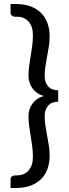

<svg xmlns="http://www.w3.org/2000/svg" viewBox="-20 -788 342 954"><path d="M202 -211Q202 -186 205.8 -162Q209.5 -138 214.2 -113.5Q219 -89 222.8 -64.2Q226.5 -39.5 226.5 -14Q226.5 21.5 216 51Q205.5 80.5 184.5 101.5Q163.5 122.5 132.2 134.2Q101 146 59 146H32.5V103.5Q32.5 93 40 88.2Q47.5 83.5 53.5 83.5H62.5Q100.5 83.5 122 59Q143.5 34.5 143.5 -8Q143.5 -35.5 140 -61.5Q136.5 -87.5 132.5 -112.2Q128.5 -137 125 -161.2Q121.5 -185.5 121.5 -210Q121.5 -247.5 142.5 -274.5Q163.5 -301.5 197 -311Q180.5 -315.5 166.5 -325Q152.5 -334.5 142.5 -347.5Q132.5 -360.5 127 -377Q121.5 -393.5 121.5 -412Q121.5 -436.5 125 -460.8Q128.5 -485 132.5 -509.8Q136.5 -534.5 140 -560.2Q143.5 -586 143.5 -614Q143.5 -656.5 122 -680.8Q100.5 -705 62.5 -705H53.5Q47.5 -705 40 -710Q32.5 -715 32.5 -725.5V-768H59Q101 -768 132.2 -756.2Q163.5 -744.5 184.5 -723.2Q205.5 -702 216 -672.5Q226.5 -643 226.5 -608Q226.5 -582.5 222.8 -557.8Q219 -533 214.2 -508.5Q209.5 -484 205.8 -459.8Q202 -435.5 202 -410.5Q202 -379 219 -359.2Q236 -339.5 269 -339.5V-282.5Q236 -282.5 219 -262.5Q202 -242.5 202 -211Z"/></svg>

Font: Lato Medium
Style: Regular
Weight: 500
Designer: Lukasz Dziedzic
Foundry: tyPoland Lukasz Dziedzic
Version: Version 2.006; 2014-01-15